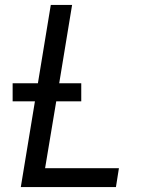

<svg xmlns="http://www.w3.org/2000/svg" viewBox="-20 -755 616 775"><path d="M64 0H448L460 -76H162L207 -346H308V-419H219L271 -735H185L133 -419H31V-346H121Z"/></svg>

Font: Iosevka Sparkle Oblique
Style: Regular
Weight: 400
Italic angle: -9°
Designer: Belleve Invis
Foundry: Belleve Invis
Version: Version 4.5.0; ttfautohint (v1.8.3)